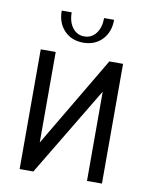

<svg xmlns="http://www.w3.org/2000/svg" viewBox="-76 -701 592 758"><g transform="rotate(10 220.0 -322.5)"><path d="M55 0V-480H115V-117L330 -480H385V0H325V-358L110 0ZM280 -645H320Q320 -596 291 -565.5Q262 -535 215 -535Q168 -535 139 -565.5Q110 -596 110 -645H150Q150 -607 168 -583.5Q186 -560 215 -560Q244 -560 262 -583.5Q280 -607 280 -645Z"/></g></svg>

Font: Glametrix
Style: Regular
Weight: 500
Designer: gluk
Foundry: gluk
Version: Version 0.40